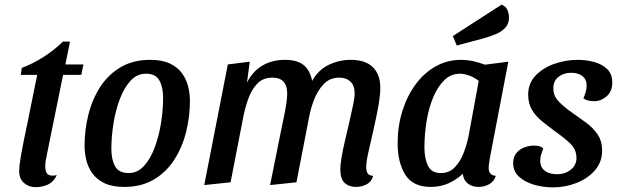

<svg xmlns="http://www.w3.org/2000/svg" viewBox="-20 -789 2681 831"><path d="M133 21Q105 21 84 3Q63 -15 63 -49Q63 -69 69 -105Q75 -141 83.5 -183Q92 -225 100 -262Q108 -299 112 -322L141 -465H70L74 -495Q122 -513 168.5 -542.5Q215 -572 252 -609H283L263 -510H341L332 -465H253L184 -125Q181 -109 178.5 -96.5Q176 -84 176 -73Q175 -45 186.5 -35Q198 -25 226 -31Q212 -2 188 9.5Q164 21 133 21Z M518 20Q466 20 432.5 4Q399 -12 380 -38.5Q361 -65 353.5 -96.5Q346 -128 346 -158Q346 -226 362.5 -292.5Q379 -359 413.5 -412.5Q448 -466 502 -498Q556 -530 630 -530Q682 -530 715.5 -514Q749 -498 768 -471.5Q787 -445 794.5 -414Q802 -383 802 -353Q802 -284 785.5 -218Q769 -152 734.5 -98Q700 -44 646 -12Q592 20 518 20ZM537 -40Q575 -40 603 -70.5Q631 -101 649.5 -150.5Q668 -200 677 -257Q686 -314 686 -366Q686 -411 670 -440.5Q654 -470 612 -470Q573 -470 545 -439.5Q517 -409 498.5 -360Q480 -311 471 -254Q462 -197 462 -144Q462 -99 478 -69.5Q494 -40 537 -40Z M1521 20Q1490 20 1471.5 2.5Q1453 -15 1453 -55Q1453 -77 1459 -111.5Q1465 -146 1474.5 -186Q1484 -226 1493 -265Q1502 -304 1508.5 -336Q1515 -368 1515 -385Q1515 -418 1497 -435.5Q1479 -453 1449 -453Q1408 -453 1381.5 -425.5Q1355 -398 1339.5 -358Q1324 -318 1317 -278L1263 0L1149 12L1200 -241Q1204 -260 1209.5 -286.5Q1215 -313 1219 -339Q1223 -365 1223 -384Q1223 -453 1159 -453Q1118 -453 1093 -426.5Q1068 -400 1054 -360Q1040 -320 1032 -278L978 0L864 12L966 -510L1061 -522L1049 -432Q1075 -482 1117 -506Q1159 -530 1213 -530Q1266 -530 1294 -507.5Q1322 -485 1331 -439Q1358 -487 1403 -508.5Q1448 -530 1498 -530Q1562 -530 1594 -498Q1626 -466 1626 -410Q1626 -375 1617 -326Q1608 -277 1596 -225.5Q1584 -174 1574.5 -131Q1565 -88 1565 -65Q1565 -51 1570.5 -40Q1576 -29 1595 -28Q1589 -3 1567.5 8.5Q1546 20 1521 20Z M1844 20Q1767 20 1734 -33Q1701 -86 1701 -169Q1701 -243 1721.5 -308.5Q1742 -374 1779 -424Q1816 -474 1866 -502Q1916 -530 1976 -530Q2024 -530 2079 -509L2180 -522L2100 -104Q2099 -95 2097 -83Q2095 -71 2095 -62Q2095 -30 2126 -28Q2118 -3 2097 8.5Q2076 20 2051 20Q2024 20 2005 5.5Q1986 -9 1983 -37Q1957 -12 1922 4Q1887 20 1844 20ZM1888 -40Q1925 -40 1949 -65.5Q1973 -91 1987 -128Q2001 -165 2008 -200L2052 -439Q2033 -454 2010.5 -462Q1988 -470 1971 -470Q1932 -470 1903.5 -442.5Q1875 -415 1855.5 -369Q1836 -323 1826.5 -266Q1817 -209 1817 -150Q1817 -104 1832 -72Q1847 -40 1888 -40ZM1957 -592 1940 -633 2151 -769Q2169 -762 2176 -746Q2183 -730 2183 -713Q2183 -686 2166.5 -668.5Q2150 -651 2124 -640.5Q2098 -630 2069 -622Z M2373 22Q2331 22 2291.5 10.5Q2252 -1 2226.5 -24Q2201 -47 2201 -83Q2201 -111 2216 -128Q2231 -145 2252 -152Q2273 -159 2291 -159Q2302 -159 2313 -156.5Q2324 -154 2331 -146Q2326 -132 2322 -119.5Q2318 -107 2318 -91Q2319 -65 2338 -50Q2357 -35 2390 -35Q2426 -35 2450.5 -54.5Q2475 -74 2475 -105Q2475 -144 2445 -171Q2415 -198 2378 -224Q2351 -244 2325 -265Q2299 -286 2282.5 -313.5Q2266 -341 2266 -379Q2266 -429 2298.5 -462.5Q2331 -496 2380 -513Q2429 -530 2481 -530Q2516 -530 2550.5 -521Q2585 -512 2607.5 -490.5Q2630 -469 2630 -432Q2630 -393 2605.5 -372Q2581 -351 2552 -351Q2541 -351 2527.5 -353.5Q2514 -356 2505 -364Q2511 -377 2515 -390.5Q2519 -404 2519 -419Q2519 -445 2501 -459.5Q2483 -474 2452 -474Q2420 -474 2397.5 -456.5Q2375 -439 2375 -408Q2374 -375 2398 -350Q2422 -325 2454 -303Q2485 -281 2515.5 -259Q2546 -237 2566 -208Q2586 -179 2586 -137Q2586 -88 2555.5 -52.5Q2525 -17 2476 2.5Q2427 22 2373 22Z"/></svg>

Font: Sansita Swashed
Style: Regular
Weight: 400
Designer: Pablo Cosgaya
Foundry: Omnibus-Type
Version: Version 1.003; ttfautohint (v1.8.3)